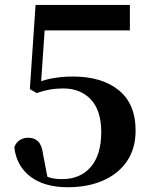

<svg xmlns="http://www.w3.org/2000/svg" viewBox="-20 -761 634 797"><path d="M261.2 16.2Q164.3 16.2 106.2 -28Q48.1 -72.2 39.4 -149.7Q46.6 -169.7 62.2 -179.5Q77.8 -189.3 96.6 -189.3Q123.3 -189.3 138.8 -173.3Q154.4 -157.4 159 -119.1L179 -15.3L145 -41.6Q169.1 -28.8 188.9 -23.1Q208.7 -17.5 238.1 -17.5Q313.1 -17.5 356.7 -67.8Q400.3 -118.1 400.3 -213.4Q400.3 -301.8 357.4 -347.8Q314.5 -393.9 242.1 -393.9Q212.5 -393.9 185.4 -389Q158.3 -384.1 132.3 -374.7L103.9 -391.2L127.6 -740.5H519.1V-634.9H147L170.6 -711.2L148.9 -396.3L110.9 -408.2Q153.3 -427.8 194.9 -435.5Q236.5 -443.3 282.6 -443.3Q403.1 -443.3 473 -386.5Q542.9 -329.6 542.9 -219.3Q542.9 -144.4 507.1 -91.9Q471.3 -39.4 407.9 -11.6Q344.5 16.2 261.2 16.2Z"/></svg>

Font: Noto Serif KR ExtraLight
Style: Regular
Weight: 200
Designer: Ryoko NISHIZUKA 西塚涼子 (kana & ideographs); Frank Grießhammer (Latin, Greek & Cyrillic); Wenlong ZHANG 张文龙 (bopomofo); San
Foundry: Adobe
Version: Version 2.002-H1;hotconv 1.1.0;makeotfexe 2.6.0